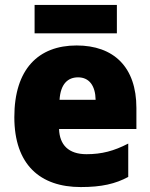

<svg xmlns="http://www.w3.org/2000/svg" viewBox="-20 -747 608 777"><path d="M453 -727H120V-612H453ZM290 -563C135 -563 38 -467 38 -273C38 -81 142 10 307 10C391 10 447 -3 499 -31V-166C441 -136 392 -123 330 -123C257 -123 221 -161 219 -225H532V-310C532 -476 440 -563 290 -563ZM296 -434C341 -434 366 -400 367 -343H221C225 -408 255 -434 296 -434Z"/></svg>

Font: Noto Sans Armenian SemiCondensed Black
Style: Regular
Weight: 900
Width: 4
Designer: Monotype Design Team
Foundry: Monotype Imaging Inc.
Version: Version 2.008